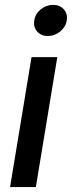

<svg xmlns="http://www.w3.org/2000/svg" viewBox="-20 -762 293 782"><path d="M21 0 108.4 -529.3H213.4L126 0ZM174.8 -615.2Q147.5 -615.2 131.3 -633.8Q115.2 -652.3 119.6 -678.7Q123.5 -705.6 146 -723.9Q168.5 -742.2 196.3 -742.2Q223.6 -742.2 240 -723.9Q256.3 -705.6 252 -678.7Q247.6 -652.3 225.1 -633.8Q202.6 -615.2 174.8 -615.2Z"/></svg>

Font: Inter 24pt Medium
Style: Italic
Weight: 500
Italic angle: -9.3988°
Designer: Rasmus Andersson
Foundry: rsms
Version: Version 4.001;git-66647c0bb